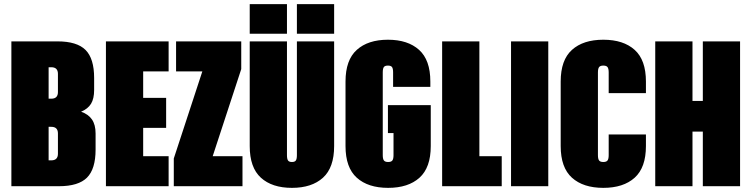

<svg xmlns="http://www.w3.org/2000/svg" viewBox="-20 -900 3632 928"><path d="M442 -255V-177Q442 -83 400.5 -41.5Q359 0 265 0H35V-700H258Q352 -700 393.5 -658.5Q435 -617 435 -523V-465Q435 -423 420 -398.5Q405 -374 372 -360Q407 -348 424.5 -322.5Q442 -297 442 -255ZM260 -543Q260 -575 228 -575H215V-423H228Q260 -423 260 -455ZM260 -255Q260 -287 228 -287H215V-125H228Q260 -125 260 -157Z M672 -427H783V-282H672V-145H795V0H492V-700H795V-555H672Z M1152 0H820V-134L958 -555H831V-700H1146V-566L1008 -145H1152Z M1187 -194Q1187 -90 1241 -41Q1295 8 1391 8Q1487 8 1541 -41Q1595 -90 1595 -194V-700H1415V-150Q1415 -132 1410 -124.5Q1405 -117 1391 -117Q1377 -117 1372 -124.5Q1367 -132 1367 -150V-700H1187ZM1367 -880V-737H1187V-880ZM1595 -880V-737H1415V-880Z M1882 -257H1855V-392H2062V-194Q2062 -90 2007.5 -41Q1953 8 1856 8Q1759 8 1704.5 -41Q1650 -90 1650 -194V-506Q1650 -610 1704.5 -659Q1759 -708 1855 -708Q1951 -708 2005.5 -659Q2060 -610 2060 -506V-480H1880V-550Q1880 -568 1875 -575.5Q1870 -583 1855 -583Q1840 -583 1835 -575.5Q1830 -568 1830 -550V-150Q1830 -132 1835.5 -124.5Q1841 -117 1856 -117Q1871 -117 1876.5 -124.5Q1882 -132 1882 -150Z M2405 0H2117V-700H2297V-145H2405Z M2630 -700V0H2450V-700Z M2922 -250H3102V-194Q3102 -90 3047.5 -41Q2993 8 2896 8Q2799 8 2744.5 -41Q2690 -90 2690 -194V-506Q2690 -610 2744.5 -659Q2799 -708 2896 -708Q2993 -708 3047.5 -659Q3102 -610 3102 -506V-450H2922V-550Q2922 -568 2916.5 -575.5Q2911 -583 2896 -583Q2881 -583 2875.5 -575.5Q2870 -568 2870 -550V-150Q2870 -132 2875.5 -124.5Q2881 -117 2896 -117Q2911 -117 2916.5 -124.5Q2922 -132 2922 -150Z M3557 -700V0H3377V-264H3327V0H3147V-700H3327V-412H3377V-700Z"/></svg>

Font: FFF_AZADLIQ Black
Style: Regular
Weight: 900
Designer: bBox Type GmbH
Foundry: bBox Type GmbH
Version: Version 1.001